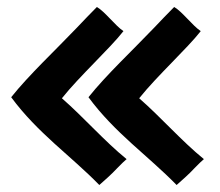

<svg xmlns="http://www.w3.org/2000/svg" viewBox="-20 -540 629 549"><path d="M264 -11C304 -46 309 -53 315 -59L331 -75L342 -85C278 -137 220 -204 157 -259C208 -323 294 -401 333 -451C309 -467 280 -507 257 -520C238 -501 220 -482 200 -461C139 -397 62 -325 12 -262C87 -160 183 -94 263 -12ZM485 -11C525 -46 530 -53 536 -59L552 -75L563 -85C499 -137 441 -204 378 -259C429 -323 515 -401 554 -451C530 -467 501 -507 478 -520C459 -501 441 -482 421 -461C360 -397 283 -325 233 -262C308 -160 404 -94 484 -12Z"/></svg>

Font: HEYCLAY
Style: Regular
Weight: 400
Designer: Marcelo Magalhaes
Foundry: Marcelo Magalhães
Version: Version 1.300;hotconv 1.0.109;makeotfexe 2.5.65596